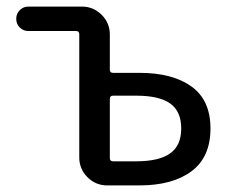

<svg xmlns="http://www.w3.org/2000/svg" viewBox="-20 -563 704 583"><path d="M305.7 0Q270.5 0 245.6 -24.9Q220.7 -49.8 220.7 -85V-459Q220.7 -468.8 210.9 -468.8H66.4Q50.8 -468.8 40 -479.5Q29.3 -490.2 29.3 -505.9Q29.3 -521.5 40 -532.2Q50.8 -543 66.4 -543H228.5Q263.7 -543 288.6 -518.1Q313.5 -493.2 313.5 -458V-351.6Q313.5 -341.8 323.2 -341.8H403.3Q503.9 -341.8 561.5 -300.3Q619.1 -258.8 619.1 -172.9Q619.1 -85.9 561.5 -43Q503.9 0 403.3 0ZM313.5 -83Q313.5 -73.2 323.2 -73.2H393.6Q462.9 -73.2 496.6 -97.2Q530.3 -121.1 530.3 -172.9Q530.3 -224.6 497.1 -248.5Q463.9 -272.5 393.6 -272.5H323.2Q313.5 -272.5 313.5 -262.7Z"/></svg>

Font: Gen Jyuu GothicX Regular
Style: Regular
Weight: 400
Designer: [Source Han Sans]
Ryoko NISHIZUKA  (kana & ideographs); Paul D. Hunt (Latin, Greek & Cyrillic); Wenlong ZHANG  (bopomofo
Version: Version 1.002.20150607